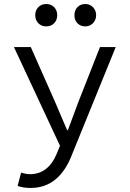

<svg xmlns="http://www.w3.org/2000/svg" viewBox="-20 -718 640 947"><path d="M347.2 -643.1Q347.2 -667 361.8 -682.6Q377 -698.2 400.4 -698.2Q423.8 -698.2 439 -682.1Q454.1 -666 454.1 -643.1Q454.1 -620.1 439 -604Q423.8 -587.9 400.4 -587.9Q377 -587.9 361.8 -603.5Q346.7 -619.1 347.2 -643.1ZM247.1 -603.5Q231.9 -587.9 208 -587.9Q184.1 -587.9 168.9 -603.5Q153.8 -619.1 153.8 -643.1Q153.8 -667 168.9 -682.6Q184.1 -698.2 208 -698.2Q231.9 -698.2 247.1 -682.6Q262.2 -667 262.2 -643.1Q262.2 -619.1 247.1 -603.5ZM130.9 209Q94.7 209 66.9 199.2L84 133.8Q106.9 140.6 127.9 141.1Q218.8 141.1 261.2 37.1L275.9 1L48.8 -485.8H131.8L251 -216.8Q264.2 -185.1 284.2 -138.7Q304.2 -92.3 311 -76.2H314.9Q359.9 -199.2 367.2 -216.8L473.1 -485.8H550.8L336.9 40Q273.9 209 130.9 209Z"/></svg>

Font: SourceCodePro-Regular
Style: Regular
Weight: 400
Monospace: yes
Designer: Paul D. Hunt
Foundry: Adobe Systems Incorporated
Version: Version 1.009;PS 1.000;hotconv 1.0.70;makeotf.lib2.5.5900